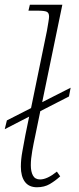

<svg xmlns="http://www.w3.org/2000/svg" viewBox="-20 -780 333 810"><path d="M136 10Q102 10 85 -13Q68 -36 68 -77Q68 -107 74.5 -142Q81 -177 87 -210L103 -288L0 -235L9 -272L111 -324L178 -650Q181 -668 184 -685.5Q187 -703 187 -710Q187 -726 177 -730.5Q167 -735 139 -735H100L106 -760H243L158 -349L278 -410L271 -373L150 -311L128 -204Q122 -177 116 -143Q110 -109 110 -83Q110 -56 119 -39.5Q128 -23 149 -23Q179 -23 220 -56L234 -36Q213 -17 190 -3.5Q167 10 136 10Z"/></svg>

Font: Noto Serif ExtraLight
Style: Italic
Weight: 200
Italic angle: -12°
Designer: Monotype Design Team
Foundry: Monotype Imaging Inc.
Version: Version 2.014; ttfautohint (v1.8.4.7-5d5b)